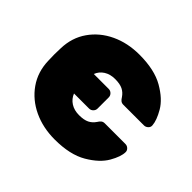

<svg xmlns="http://www.w3.org/2000/svg" viewBox="-131 -692 864 864"><g transform="rotate(45 301.0 -260.0)"><path d="M319 -198H223Q233 -173 255 -159Q277 -145 308 -145Q339 -145 357 -154Q375 -163 387 -181Q393 -191 399.5 -196Q406 -201 416 -201H547Q558 -201 566 -193.5Q574 -186 574 -176Q574 -147 549 -103.5Q524 -60 464.5 -25Q405 10 308 10Q233 10 172.5 -18.5Q112 -47 75.5 -99Q39 -151 37 -220L36 -260L37 -300Q39 -369 75.5 -421Q112 -473 172.5 -501.5Q233 -530 308 -530Q404 -530 463 -496Q522 -462 547 -419Q572 -376 574 -346Q575 -335 566.5 -327Q558 -319 547 -319H416Q406 -319 399.5 -324Q393 -329 387 -339Q375 -357 357 -366Q339 -375 308 -375Q277 -375 255 -361Q233 -347 224 -323H319Q330 -323 338 -315Q346 -307 346 -296V-225Q346 -214 338 -206Q330 -198 319 -198Z"/></g></svg>

Font: Rubik
Style: Regular
Weight: 700
Designer: Hubert & Fischer
Foundry: Hubert & Fischer
Version: Version 1.100